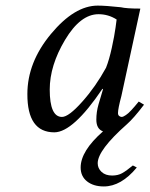

<svg xmlns="http://www.w3.org/2000/svg" viewBox="-20 -462 536 688"><path d="M333 -87.9 349.1 -142.1 347.2 -144Q242.2 11.7 174.8 12.2Q77.6 12.2 78.1 -125Q78.1 -238.8 162.6 -340.3Q247.1 -441.9 330.1 -441.9Q358.9 -441.9 413.1 -436Q433.1 -431.2 482.9 -431.2L415 -118.2Q402.8 -72.3 402.8 -57.1Q402.8 -49.3 407.5 -46.1Q412.1 -43 416 -43Q418.9 -43 422.9 -44.9L431.2 -49.8Q445.3 -58.6 477.1 -98.1L496.1 -86.9Q459 -38.1 435.1 -17.1Q330.1 75.7 330.1 123Q330.1 141.1 344 154.1Q357.9 167 381.8 167Q402.8 167 418 158.4Q433.1 149.9 456.1 130.9L470.2 138.2Q414.1 206.1 352.1 206.1Q314.9 206.1 292 188Q269 169.9 269 138.2Q269 79.1 349.1 8.8Q325.2 0 325.2 -33.2Q325.2 -61 333 -87.9ZM359.9 -219.2Q371.1 -247.1 380.6 -290.5Q390.1 -334 394 -362.8L397.9 -392.1Q368.2 -411.1 333 -411.1Q268.1 -411.1 213.1 -319.1Q158.2 -227.1 158.2 -141.1Q158.2 -43 202.1 -43Q226.1 -43 274.4 -97.2Q322.8 -151.4 359.9 -219.2Z"/></svg>

Font: Linux Libertine
Style: Italic
Weight: 400
Italic angle: -12°
Designer: Philipp H. Poll
Foundry: Philipp H. Poll
Version: Version 5.1.6 ; ttfautohint (v0.9)